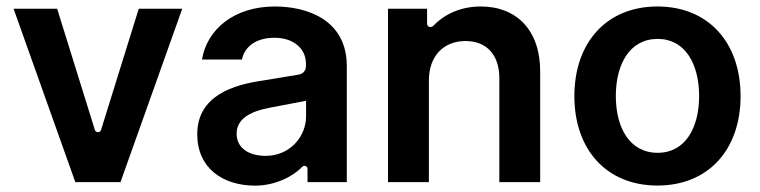

<svg xmlns="http://www.w3.org/2000/svg" viewBox="-20 -573 2392 604"><path d="M553.3 -545.5H416.5L297.9 -164.4C295.1 -154.8 281.2 -154.8 278.4 -164.4L159.8 -545.5H22.7L217 0H359Z M783 11C846.2 11 903.1 -18.8 930 -47.6C936.4 -54.3 947.4 -51.8 947.4 -41.2V0H1071V-365.1C1071 -509.2 948.5 -552.6 844.5 -552.6C716.3 -552.6 631 -480.5 615.4 -385.7H741.1C748.2 -422.2 780.9 -454.2 843.8 -454.2C902 -454.2 942.1 -421.5 942.5 -372.9V-366.5C942.5 -351.6 935 -340.9 918.3 -338.1L806.5 -319.6C715.9 -306.5 600.5 -273.1 600.5 -150.6C600.5 -44.4 680.4 11 783 11ZM815.7 -82.7C764.2 -82.7 724.4 -106.2 724.4 -152.7C724.4 -204.5 778.1 -224.4 827.8 -234L942.8 -256V-206.7C942.8 -144.5 893.1 -82.7 815.7 -82.7Z M1329.2 -319.6C1329.2 -398.4 1376.8 -443.9 1444.6 -443.9C1511 -443.9 1550.8 -400.2 1550.8 -327.4V0H1679.3V-347.3C1679.7 -478 1605.1 -552.6 1492.5 -552.6C1427.6 -552.6 1376.8 -527 1343.4 -492.2C1335.9 -484.4 1323.5 -487.9 1323.5 -498.6V-545.5H1200.6V0H1329.2Z M2048.3 10.7C2208.1 10.7 2309.7 -101.9 2309.7 -270.6C2309.7 -439.6 2208.1 -552.6 2048.3 -552.6C1888.5 -552.6 1786.9 -439.6 1786.9 -270.6C1786.9 -101.9 1888.5 10.7 2048.3 10.7ZM2049 -92.3C1960.6 -92.3 1917.3 -171.2 1917.3 -271C1917.3 -370.7 1960.6 -450.6 2049 -450.6C2136 -450.6 2179.3 -370.7 2179.3 -271C2179.3 -171.2 2136 -92.3 2049 -92.3Z"/></svg>

Font: RA Gorm Semi Bold
Style: Regular
Weight: 600
Designer: Rasmus Andersson
Foundry: rsms
Version: Version 3.000;hotconv 1.0.109;makeotfexe 2.5.65596